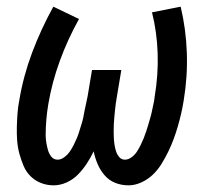

<svg xmlns="http://www.w3.org/2000/svg" viewBox="-20 -548 640 576"><path d="M141 8Q121 8 103 1Q85 -6 71.5 -19.5Q58 -33 50.5 -51Q43 -69 38 -87.5Q33 -106 31.5 -126Q30 -146 30.5 -166.5Q31 -187 32.5 -207.5Q34 -228 38 -248Q50 -320 76.5 -390.5Q103 -461 140 -528L217 -491Q183 -430 159.5 -365.5Q136 -301 125 -236Q123 -224 121.5 -212.5Q120 -201 119 -189Q118 -177 117.5 -165.5Q117 -154 117 -142.5Q117 -131 119 -119.5Q121 -108 124 -97.5Q127 -87 134 -78Q141 -69 153 -69Q163 -69 173 -76.5Q183 -84 189.5 -93.5Q196 -103 201 -113Q206 -123 210.5 -133.5Q215 -144 218 -154.5Q221 -165 224.5 -175.5Q228 -186 230 -196.5Q232 -207 234 -217.5Q236 -228 238.5 -238.5Q241 -249 243 -260L256 -338H344L331 -260Q329 -249 327.5 -238.5Q326 -228 325 -217.5Q324 -207 323 -196.5Q322 -186 321.5 -175.5Q321 -165 321 -154.5Q321 -144 321.5 -134Q322 -124 323.5 -114Q325 -104 328 -94.5Q331 -85 337.5 -77Q344 -69 355 -69Q365 -69 375 -76.5Q385 -84 391 -93.5Q397 -103 402 -113Q407 -123 411 -133Q415 -143 418.5 -153.5Q422 -164 425 -174.5Q428 -185 431 -195Q434 -205 436 -215.5Q438 -226 440.5 -236.5Q443 -247 444 -258Q455 -323 453 -387Q451 -451 436 -511L522 -528Q538 -461 540.5 -389.5Q543 -318 531 -246Q528 -227 523.5 -207.5Q519 -188 513.5 -169Q508 -150 501 -131Q494 -112 485 -93.5Q476 -75 465 -57Q454 -39 439 -24.5Q424 -10 404.5 -1Q385 8 366 8Q344 8 325.5 0.5Q307 -7 294 -22Q281 -37 273 -55.5Q265 -74 261 -94Q252 -75 240.5 -57.5Q229 -40 214.5 -25Q200 -10 180.5 -1Q161 8 141 8Z"/></svg>

Font: Iosevka Medium Extended
Style: Italic
Weight: 500
Width: 7
Italic angle: -9°
Monospace: yes
Designer: Belleve Invis
Foundry: Belleve Invis
Version: Version 32.5.0; ttfautohint (v1.8.4)